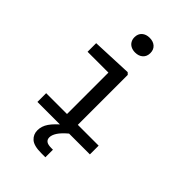

<svg xmlns="http://www.w3.org/2000/svg" viewBox="-283 -875 1187 1187"><g transform="rotate(45 310.0 -282.0)"><path d="M262.7 0V-468.3L285.2 -438.5H80.5V-513.7L345 -524.8L357.3 -513V0ZM80.5 -76.5H539.3V0H80.5ZM221.7 -707.3Q221.7 -737 240.9 -754.2Q260.2 -771.3 291.3 -771.3Q322.5 -771.3 341.8 -754.2Q361 -737 361 -707.3Q361 -677.5 341.8 -660.2Q322.5 -642.8 291.3 -642.8Q270.8 -642.8 255.1 -650.6Q239.3 -658.3 230.5 -673.1Q221.7 -687.8 221.7 -707.3ZM287.2 102.8Q287.2 121.3 300.1 131.2Q313 141 342.8 141H357.3V207.2H321Q256.5 207.2 230.3 183.7Q204.2 160.2 204.2 123.5Q204.2 87.8 226.8 54.8Q249.5 21.8 298.8 -18.5L357.3 0Q319.8 31.7 303.5 56.8Q287.2 82 287.2 102.8Z"/></g></svg>

Font: Monaspace Neon Var ExtraLight
Style: Regular
Weight: 200
Designer: Riley Cran and the Lettermatic Team
Version: Version 1.200 (Monaspace Neon Var)